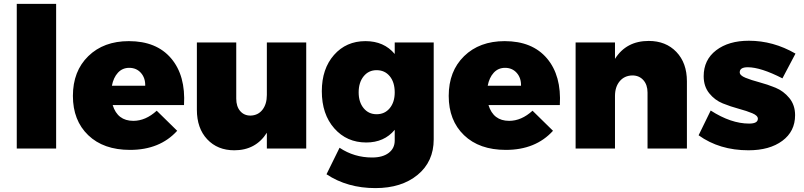

<svg xmlns="http://www.w3.org/2000/svg" viewBox="-20 -762 4125 985"><path d="M268 0H66V-742H268Z M641 -551Q783 -551 858 -462.5Q933 -374 924 -223H558Q583 -142 664 -142Q727 -142 784 -194L889 -91Q800 7 647 7Q511 7 432.5 -68.5Q354 -144 354 -270Q354 -397 433 -474Q512 -551 641 -551ZM554 -322H725Q726 -362 703 -388Q680 -414 643 -414Q608 -414 585 -389Q562 -364 554 -322Z M1551 -544V0H1349V-81Q1292 9 1182 9Q1096 9 1043 -47.5Q990 -104 990 -199V-544H1192V-256Q1192 -216 1212 -192.5Q1232 -169 1265 -169Q1304 -170 1326.5 -199Q1349 -228 1349 -275V-544Z M2205 -544V-47Q2205 67 2122.5 135Q2040 203 1906 203Q1762 203 1655 132L1722 -4Q1797 46 1889 46Q1943 46 1974 22.5Q2005 -1 2005 -41V-96Q1951 -31 1859 -31Q1759 -31 1695 -103.5Q1631 -176 1631 -294Q1631 -409 1693.5 -480Q1756 -551 1855 -551Q1950 -551 2005 -485V-544ZM1912 -176Q1954 -176 1979.5 -207Q2005 -238 2005 -288Q2005 -340 1979.5 -371Q1954 -402 1912 -402Q1871 -402 1845.5 -370.5Q1820 -339 1820 -288Q1820 -238 1845.5 -207Q1871 -176 1912 -176Z M2569 -551Q2711 -551 2786 -462.5Q2861 -374 2852 -223H2486Q2511 -142 2592 -142Q2655 -142 2712 -194L2817 -91Q2728 7 2575 7Q2439 7 2360.5 -68.5Q2282 -144 2282 -270Q2282 -397 2361 -474Q2440 -551 2569 -551ZM2482 -322H2653Q2654 -362 2631 -388Q2608 -414 2571 -414Q2536 -414 2513 -389Q2490 -364 2482 -322Z M3308 -552Q3396 -552 3450 -495.5Q3504 -439 3504 -345V0H3302V-287Q3302 -327 3280.5 -351Q3259 -375 3224 -375Q3183 -374 3159 -345Q3135 -316 3135 -269V0H2933V-544H3135V-460Q3193 -552 3308 -552Z M3822 -553Q3947 -553 4061 -487L3994 -360Q3883 -417 3816 -417Q3775 -417 3775 -391Q3775 -375 3804.5 -363Q3834 -351 3875.5 -340Q3917 -329 3958.5 -312Q4000 -295 4029.5 -259Q4059 -223 4059 -171Q4059 -88 3993.5 -39.5Q3928 9 3820 9Q3671 9 3564 -68L3626 -195Q3730 -128 3823 -128Q3868 -128 3868 -153Q3868 -169 3839.5 -181Q3811 -193 3770 -204Q3729 -215 3688 -231.5Q3647 -248 3618.5 -283.5Q3590 -319 3590 -371Q3590 -455 3654 -504Q3718 -553 3822 -553Z"/></svg>

Font: Montserrat Extra Bold
Style: Regular
Weight: 800
Designer: Julieta Ulanovsky
Foundry: Julieta Ulanovsky
Version: Version 3.001;PS 003.001;hotconv 1.0.70;makeotf.lib2.5.58329